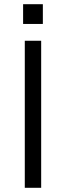

<svg xmlns="http://www.w3.org/2000/svg" viewBox="-20 -894 314 914"><path d="M98 -700H176V0H98ZM90 -874H184V-780H90Z"/></svg>

Font: Uncut Sans VF
Style: Regular
Weight: 400
Designer: Kasper Nordkvist
Foundry: Uncut Type
Version: Version 1.100;FEAKit 1.0